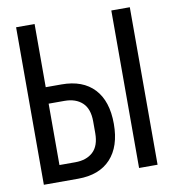

<svg xmlns="http://www.w3.org/2000/svg" viewBox="-79 -768 758 838"><g transform="rotate(-10 300.0 -349.0)"><path d="M48 0V-698H130V-418H200Q294 -418 344.5 -364Q395 -310 395 -209Q395 -109 344.5 -54.5Q294 0 200 0ZM470 0V-698H552V0ZM130 -73H200Q250 -73 279 -100Q308 -127 308 -183V-235Q308 -291 279 -318Q250 -345 200 -345H130Z"/></g></svg>

Font: Lilex Nerd Font
Style: Regular
Weight: 400
Designer: Mike Abbink, Paul van der Laan, Pieter van Rosmalen, Mikhael Khrustik
Foundry: Mikhael Khrustik
Version: Version 2.400; ttfautohint (v1.8.4.7-5d5b);Nerd Fonts 3.3.0